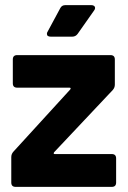

<svg xmlns="http://www.w3.org/2000/svg" viewBox="-20 -729 500 749"><path d="M24 -17V-116Q24 -128 32 -137L254 -380Q256 -383 255.5 -385Q255 -387 251 -387H47Q30 -387 30 -404V-497Q30 -514 47 -514H411Q428 -514 428 -497V-399Q428 -387 420 -378L191 -135Q189 -132 189.5 -130Q190 -128 194 -128H416Q433 -128 433 -111V-17Q433 0 416 0H41Q24 0 24 -17ZM163 -597Q163 -602 166 -606L215 -697Q221 -709 235 -709H336Q343 -709 347 -706Q351 -703 351 -698Q351 -693 347 -688L283 -597Q275 -586 262 -586H178Q163 -586 163 -597Z"/></svg>

Font: Barlow
Style: Bold
Weight: 700
Designer: Jeremy Tribby
Foundry: Jeremy Tribby
Version: Version 1.101 August 23, 2024